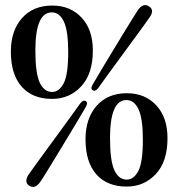

<svg xmlns="http://www.w3.org/2000/svg" viewBox="-20 -729 703 760"><path d="M187 -707Q258.5 -707 303 -659.2Q347.5 -611.5 347.5 -529Q347.5 -436.5 301.2 -387Q255 -337.5 186 -337.5Q108.5 -337.5 65.8 -386Q23 -434.5 23 -524.5Q23 -607.5 67 -657.2Q111 -707 187 -707ZM250 -523Q250 -607 232.8 -643.5Q215.5 -680 185 -680Q120 -680 120 -529Q120 -439.5 137.2 -402.2Q154.5 -365 186.5 -365Q214 -365 232 -399.2Q250 -433.5 250 -523ZM368.5 -380Q356.5 -365 346.5 -372Q337 -378 347 -394.5Q358.5 -414.5 378.2 -447.5Q398 -480.5 421.2 -519Q444.5 -557.5 466.5 -593.5Q488.5 -629.5 504.8 -655.8Q521 -682 526.5 -690Q547.5 -719 570.5 -703.5Q593 -688 571.5 -659.5Q566 -651 548 -626.2Q530 -601.5 505 -567.5Q480 -533.5 453.5 -497.2Q427 -461 404.2 -429.8Q381.5 -398.5 368.5 -380ZM297.5 -319.5Q309.5 -335 320 -328.5Q329.5 -321.5 319 -304.5Q308 -285.5 288.2 -252.2Q268.5 -219 245 -180.5Q221.5 -142 199.5 -105.5Q177.5 -69 161 -42.5Q144.5 -16 138.5 -8Q118 21 95 5.5Q84 -1.5 84.2 -13.5Q84.5 -25.5 94 -39Q99.5 -47.5 117.8 -72.5Q136 -97.5 161.2 -132Q186.5 -166.5 213 -202.8Q239.5 -239 262 -270.2Q284.5 -301.5 297.5 -319.5ZM482.5 -360Q554 -360 598.5 -312.2Q643 -264.5 643 -182Q643 -89.5 596.8 -40Q550.5 9.5 481.5 9.5Q404 9.5 361.2 -39Q318.5 -87.5 318.5 -177.5Q318.5 -260.5 362.5 -310.2Q406.5 -360 482.5 -360ZM545.5 -176Q545.5 -260 528.2 -296.5Q511 -333 480.5 -333Q415.5 -333 415.5 -182Q415.5 -92.5 432.8 -55.2Q450 -18 482 -18Q509.5 -18 527.5 -52.2Q545.5 -86.5 545.5 -176Z"/></svg>

Font: Fraunces 144pt Soft SemiBold
Style: Regular
Weight: 600
Version: Version 1.000;[b76b70a41]